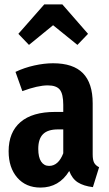

<svg xmlns="http://www.w3.org/2000/svg" viewBox="-20 -832 493 868"><path d="M428 -76 400 14Q358 9 332 -7.5Q306 -24 293 -59Q247 16 163 16Q97 16 58 -29Q19 -74 19 -148Q19 -234 72.5 -280Q126 -326 229 -326H266V-358Q266 -407 250.5 -426.5Q235 -446 196 -446Q151 -446 81 -420L50 -507Q90 -526 135 -536Q180 -546 220 -546Q311 -546 355 -501Q399 -456 399 -365V-134Q399 -109 405.5 -96.5Q412 -84 428 -76ZM266 -139V-247H242Q196 -247 174.5 -225.5Q153 -204 153 -159Q153 -121 166 -101.5Q179 -82 202 -82Q244 -82 266 -139ZM63 -679 180 -812H262L378 -679L330 -629L220 -718L111 -629Z"/></svg>

Font: Fira Sans Compressed SemiBold
Style: Regular
Weight: 600
Width: 1
Designer: bBox Type GmbH & Carrois Corporate GbR & Edenspiekermann AG
Foundry: bBox Type GmbH & Carrois Corporate GbR & Edenspiekermann AG
Version: Version 4.301